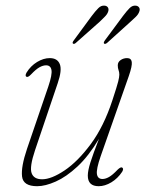

<svg xmlns="http://www.w3.org/2000/svg" viewBox="-20 -651 523 679"><path d="M412 -58.5Q418.5 -54.5 412 -43.5Q396.5 -20 373.8 -6.2Q351 7.5 329 7.5Q290.5 7.5 290.5 -30Q290.5 -47.5 299.8 -76.8Q309 -106 330 -160Q293.5 -99 254 -62.2Q214.5 -25.5 177.2 -9Q140 7.5 111.5 7.5Q62 7.5 58 -26.8Q54 -61 75.5 -124.5L151 -345.5Q165 -387 162 -403.5Q159 -420 143 -420Q132 -420 119.5 -413Q107 -406 90 -388Q79 -376.5 73.5 -379.5Q67.5 -383 74 -394.5Q88.5 -418 111.2 -431.8Q134 -445.5 156 -445.5Q183 -445.5 191.5 -424.2Q200 -403 184 -356.5L104 -120Q84 -60.5 91.8 -38.8Q99.5 -17 129 -17Q161.5 -17 208.2 -48.2Q255 -79.5 301 -141.5Q347 -203.5 377.5 -296.5Q394 -346.5 398 -362.8Q402 -379 402 -387Q402 -396 399.2 -403.2Q396.5 -410.5 396.5 -420Q396.5 -431.5 406.5 -438.5Q416.5 -445.5 429.5 -445.5Q444 -445.5 446 -431.8Q448 -418 435.5 -382L336 -98.5Q320 -52.5 322.8 -35.2Q325.5 -18 342.5 -18Q353 -18 365.5 -25Q378 -32 396 -51Q407 -61.5 412 -58.5ZM414.5 -594Q428 -612 438.2 -622.2Q448.5 -632.5 460.5 -631Q468.5 -630 472.2 -624Q476 -618 472 -608.5Q468.5 -599.5 460.2 -591.5Q452 -583.5 442.5 -575L359.5 -500Q352 -493.5 348 -497Q345 -500 351.5 -509ZM304 -594Q317.5 -612 327.8 -622.2Q338 -632.5 350.5 -631Q358.5 -630 362 -624Q365.5 -618 362 -608.5Q358.5 -599.5 350.2 -591.5Q342 -583.5 333 -574.5L249 -500Q242 -493.5 238 -497Q234.5 -500 241.5 -509Z"/></svg>

Font: Fraunces 72pt Soft Thin
Style: Italic
Weight: 100
Italic angle: -16°
Version: Version 1.000;[0bf87f6ff]